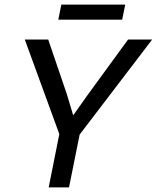

<svg xmlns="http://www.w3.org/2000/svg" viewBox="-29 -809 677 829"><path d="M627.9 -638.2 314.9 -228 269 0H181.2L227.1 -230L78.1 -638.2H179.2L258.8 -404.8L287.1 -311L347.2 -396L523.9 -638.2ZM498.5 -724.1H222.7L235.8 -789.1H511.7ZM-9.3 -638.2Z"/></svg>

Font: Code New Roman
Style: Italic
Weight: 400
Italic angle: -11°
Monospace: yes
Designer: Sam Radian
Foundry: Code New Roman
Version: Version 1.508 October 19, 2014